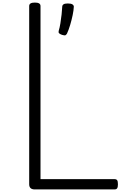

<svg xmlns="http://www.w3.org/2000/svg" viewBox="-20 -1473 975 1493"><path d="M251 0Q207 0 207 -40V-1426Q207 -1440 218 -1446.5Q229 -1453 251 -1453Q273 -1453 284 -1446.5Q295 -1440 295 -1426V-80H870Q885 -80 891 -71.5Q897 -63 897 -40Q897 -18 891 -9Q885 0 870 0ZM462 -1202Q445 -1208 439 -1215Q433 -1222 437 -1235Q444 -1257 449.5 -1291Q455 -1325 459 -1360.5Q463 -1396 464 -1421Q464 -1432 473.5 -1439Q483 -1446 507 -1446Q532 -1446 543 -1439Q554 -1432 554 -1421Q553 -1394 545 -1355.5Q537 -1317 525.5 -1278.5Q514 -1240 501 -1212Q497 -1205 490.5 -1200Q484 -1195 462 -1202Z"/></svg>

Font: Playwrite ID
Style: Regular
Weight: 400
Designer: Veronika Burian, José Scaglione
Foundry: TypeTogether
Version: Version 1.002